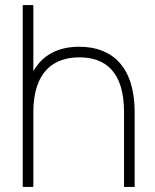

<svg xmlns="http://www.w3.org/2000/svg" viewBox="-20 -740 613 760"><path d="M471 0H513V-296C513 -474.5 425 -555 294 -555C184 -555 135.5 -499 112 -458.5V-720H70V0H112V-296C112 -458 194 -513 294 -513C395.5 -513 471 -458 471 -296Z"/></svg>

Font: Vela Sans ExtLt
Style: Regular
Weight: 200
Designer: Principal design: Mikhail Sharanda - project Manrope.
Design modification: Ravid Balaliev
Foundry: Mikhail Sharanda
Version: Version 1.001